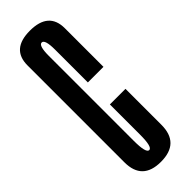

<svg xmlns="http://www.w3.org/2000/svg" viewBox="-214 -616 631 631"><g transform="rotate(-45 101.0 -301.0)"><path d="M99.1 3.8Q12.9 3.8 12.9 -80.1Q12.9 -163.9 12.9 -299.6Q12.9 -455.2 12.9 -530.5Q12.9 -605.8 99.1 -605.8Q186.1 -605.8 186.1 -530.1Q186.1 -454.4 186.1 -350.7H113.6Q113.6 -455 113.6 -503Q113.6 -550.9 99.1 -550.9Q84.6 -550.9 84.6 -503Q84.6 -455 84.6 -299.6Q84.6 -165.4 84.6 -108.1Q84.6 -50.8 99.1 -50.8Q113.6 -50.8 113.6 -108.1Q113.6 -165.4 113.6 -248.4H186.1Q186.1 -166.6 186.1 -81.4Q186.1 3.8 99.1 3.8Z"/></g></svg>

Font: Anybody UltraCondensed Thin
Style: Regular
Weight: 100
Width: 1
Designer: Tyler Finck
Foundry: Etcetera Type Company
Version: Version 1.110